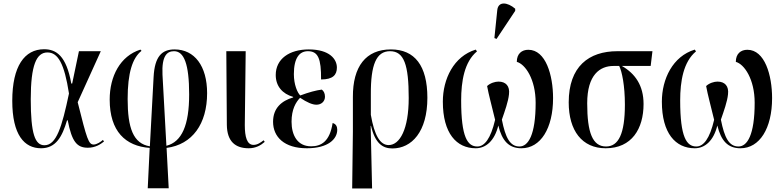

<svg xmlns="http://www.w3.org/2000/svg" viewBox="-20 -824 4412 1080"><path d="M211 10C295 10 330 -56 357 -147H361C384 -28 412 7 474 7C516 7 545 -12 565 -28L559 -37C547 -26 524 -11 507 -11C478 -11 469 -41 417 -249L547 -536H424L386 -354H381C353 -511 296 -547 228 -547C118 -547 49 -452 49 -257C49 -65 117 10 211 10ZM230 -7C177 -7 153 -71 153 -266C153 -458 185 -529 247 -529C306 -529 342 -467 368 -298C328 -108 297 -7 230 -7Z M811 235H929L917 8C1062 -11 1145 -127 1145 -300C1145 -453 1074 -546 962 -546C891 -546 850 -507 844 -391L823 -1C729 -16 698 -105 698 -267C698 -414 725 -498 776 -538L770 -545C656 -509 597 -395 597 -264C597 -85 686 -2 822 8ZM894 -404C889 -511 920 -536 959 -536C1015 -536 1044 -464 1044 -293C1044 -120 1003 -26 916 -4Z M1379 10C1419 10 1448 -7 1469 -26L1463 -35C1446 -22 1428 -9 1406 -9C1369 -9 1357 -54 1357 -121L1362 -536H1253L1256 -122C1257 -27 1305 10 1379 10Z M1706 10C1826 10 1877 -42 1877 -94C1877 -112 1870 -127 1851 -132C1835 -29 1788 -1 1730 -1C1652 -1 1620 -65 1620 -139C1620 -209 1644 -249 1668 -274C1707 -248 1737 -235 1760 -235C1788 -235 1808 -254 1808 -280C1808 -300 1800 -313 1790 -320C1758 -316 1717 -305 1669 -287C1653 -302 1633 -348 1633 -407C1633 -499 1665 -536 1712 -536C1769 -536 1787 -495 1786 -377C1853 -377 1875 -403 1875 -444C1875 -491 1834 -546 1717 -546C1608 -546 1531 -493 1531 -402C1531 -339 1569 -296 1629 -279V-276C1564 -257 1516 -216 1516 -139C1516 -54 1579 10 1706 10Z M1961 236H2073L2065 -116H2067C2090 -17 2133 11 2187 11C2296 11 2384 -83 2384 -274C2384 -454 2313 -546 2179 -546C2038 -546 1964 -450 1965 -278V-84ZM2166 -8C2119 -8 2086 -61 2066 -178V-293C2065 -461 2097 -536 2174 -536C2253 -536 2279 -459 2279 -273C2279 -97 2229 -8 2166 -8Z M2773 -605 2878 -763V-775C2835 -812 2782 -819 2777 -766L2761 -610ZM2656 10C2713 10 2762 -32 2783 -118C2804 -32 2842 10 2913 10C3021 10 3091 -102 3091 -272C3091 -401 3050 -544 2952 -544C2915 -544 2887 -522 2887 -476C2935 -463 2993 -378 2993 -246C2993 -64 2951 0 2902 0C2849 0 2823 -49 2803 -151C2820 -200 2839 -253 2843 -293C2849 -340 2825 -365 2784 -365C2765 -365 2738 -357 2720 -340C2729 -290 2746 -230 2765 -150C2740 -43 2705 0 2665 0C2610 0 2574 -52 2574 -259C2574 -367 2592 -476 2663 -535L2656 -545C2532 -507 2471 -380 2471 -252C2471 -74 2548 10 2656 10Z M3387 10C3534 10 3600 -100 3600 -239C3600 -343 3553 -410 3478 -453H3640L3650 -536H3453C3292 -536 3179 -450 3179 -248C3179 -89 3254 10 3387 10ZM3389 0C3313 0 3283 -78 3283 -243C3283 -404 3355 -453 3431 -453H3463C3479 -421 3495 -341 3495 -236C3495 -71 3459 0 3389 0Z M3888 10C3945 10 3994 -32 4015 -118C4036 -32 4074 10 4145 10C4253 10 4323 -102 4323 -272C4323 -401 4282 -544 4184 -544C4147 -544 4119 -522 4119 -476C4167 -463 4225 -378 4225 -246C4225 -64 4183 0 4134 0C4081 0 4055 -49 4035 -151C4052 -200 4071 -253 4075 -293C4081 -340 4057 -365 4016 -365C3997 -365 3970 -357 3952 -340C3961 -290 3978 -230 3997 -150C3972 -43 3937 0 3897 0C3842 0 3806 -52 3806 -259C3806 -367 3824 -476 3895 -535L3888 -545C3764 -507 3703 -380 3703 -252C3703 -74 3780 10 3888 10Z"/></svg>

Font: Noto Serif Display Condensed Medium
Style: Regular
Weight: 500
Width: 3
Designer: Monotype Design Team
Foundry: Monotype Imaging Inc.
Version: Version 2.009